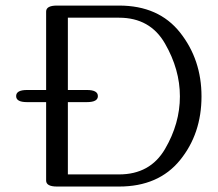

<svg xmlns="http://www.w3.org/2000/svg" viewBox="-20 -683 797 703"><path d="M416 0H188.5Q148.9 0 148.9 -22V-309.1H78.6Q39.1 -309.1 39.1 -331.1Q39.1 -353.5 78.6 -353.5H148.9V-640.6Q148.9 -662.6 188.5 -662.6H416Q561.5 -662.6 639.6 -563.5Q717.8 -464.4 717.8 -330.1Q717.8 -193.4 639.2 -96.7Q560.5 0 416 0ZM416 -44.4Q529.8 -44.4 584.2 -137.5Q638.7 -230.5 638.7 -330.1Q638.7 -428.7 584.2 -523.4Q529.8 -618.2 416 -618.2H228.5V-353.5H298.3Q338.4 -353.5 338.4 -331.1Q338.4 -309.1 298.3 -309.1H228.5V-44.4Z"/></svg>

Font: Gayathri
Style: Regular
Weight: 400
Designer: Binoy Dominic <binoy.domenic@gmail.com>
Foundry: SMC
Version: Version 1.000